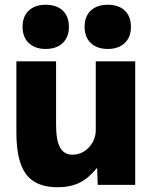

<svg xmlns="http://www.w3.org/2000/svg" viewBox="-20 -778 651 808"><path d="M222 10Q131 10 90 -44.5Q49 -99 49 -220V-520H216V-253Q216 -187 233 -157Q250 -127 285 -127Q312 -127 334 -141Q356 -155 369.5 -178.5Q383 -202 383 -230V-520H549V0H391L389 -70H387Q353 -28 314.5 -9Q276 10 222 10ZM172 -572Q127 -572 101 -597Q75 -622 75 -665Q75 -709 101 -733.5Q127 -758 172 -758Q218 -758 244 -733.5Q270 -709 270 -665Q270 -622 244 -597Q218 -572 172 -572ZM434 -572Q388 -572 362 -597Q336 -622 336 -665Q336 -709 362 -733.5Q388 -758 434 -758Q479 -758 505 -733.5Q531 -709 531 -665Q531 -622 505 -597Q479 -572 434 -572Z"/></svg>

Font: M PLUS 2 Thin ExtraBold
Style: Regular
Weight: 800
Version: Version 1.001